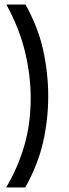

<svg xmlns="http://www.w3.org/2000/svg" viewBox="-20 -701 304 844"><path d="M8 -681H92Q148 -581 170 -479.5Q192 -378 192 -278Q192 -176 169.5 -76.5Q147 23 91 123H7Q58 38 86.5 -59.5Q115 -157 115 -271Q115 -367 90.5 -471Q66 -575 8 -681Z"/></svg>

Font: Bricolage Grotesque 10pt Light
Style: Regular
Weight: 300
Designer: Mathieu Triay
Foundry: Atelier Triay
Version: Version 1.000; ttfautohint (v1.8.4.7-5d5b);gftools[0.9.32]